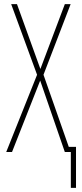

<svg xmlns="http://www.w3.org/2000/svg" viewBox="-20 -734 395 927"><path d="M322 173V0H293L174 -345L38 0H10L159 -373L34 -714H62L175 -401L293 -714H321L190 -373L312 -25H347V173Z"/></svg>

Font: Noto Sans ExtraCondensed Thin
Style: Regular
Weight: 100
Width: 2
Designer: Monotype Design Team
Foundry: Monotype Imaging Inc.
Version: Version 2.013; ttfautohint (v1.8.4.7-5d5b)